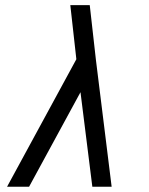

<svg xmlns="http://www.w3.org/2000/svg" viewBox="-20 -708 565 728"><path d="M6.8 0 269.5 -483.4 246.6 -688.5H320.3L343.8 -480L403.3 0H330.1L285.2 -358.4L90.3 0Z"/></svg>

Font: Anka/Coder Condensed
Style: Italic
Weight: 400
Width: 4
Italic angle: -12°
Monospace: yes
Version: Version 001.100